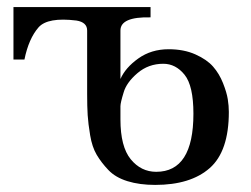

<svg xmlns="http://www.w3.org/2000/svg" viewBox="-20 -510 708 542"><path d="M320 -210V-211V-203V-194V-184V-171V-173Q320 -96 349 -60.5Q378 -25 421 -25Q526 -25 526 -189Q526 -268 501 -299Q476 -330 441 -330Q399 -330 368 -303.5Q337 -277 329 -249Q320 -220 320 -210ZM320 -424V-287Q334 -319 370.5 -345Q407 -371 456 -371Q499 -371 531.5 -356.5Q564 -342 581.5 -322Q599 -302 609.5 -275.5Q620 -249 623 -230Q626 -211 626 -194Q626 -83 572 -35.5Q518 12 418 12Q374 12 340 1.5Q306 -9 286 -30Q266 -51 253 -73Q240 -95 234.5 -128Q229 -161 227.5 -185Q226 -209 226 -244V-424Q226 -447 196 -452Q115 -462 89 -433Q61 -401 49 -342H18V-490H405V-461Q320 -463 320 -424Z"/></svg>

Font: Linguistics Pro
Style: Regular
Weight: 400
Designer: Stefan Peev, Context Ltd
Foundry: Stefan Peev, Context Ltd
Version: Version 001.000